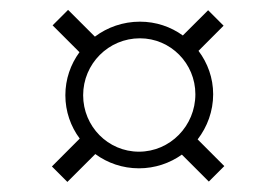

<svg xmlns="http://www.w3.org/2000/svg" viewBox="-20 -440 548 381"><path d="M83 -109.7 113.7 -79 169.1 -134.3C193.3 -116.5 223.3 -106 255.7 -106C287.4 -106 316.9 -116.1 340.9 -133.2L394.4 -79.7L425.1 -110.4L372.2 -163.4C391.3 -188.2 403 -219.3 403 -253C403 -285.3 392 -315.1 373.9 -339.1L423.7 -389L393 -419.7L342.8 -369.6C318.9 -386.9 289.5 -397 257.7 -397C224.1 -397 193.1 -385.9 168.3 -367.3L115.1 -420.4L84.4 -389.7L137.7 -336.4C120.1 -312.4 109.7 -282.9 109.7 -251C109.7 -218.8 120.3 -189.1 138.2 -165ZM145 -251C145 -313.4 195.3 -364 257.7 -364C318.4 -364 367.7 -314.3 367.7 -253C367.7 -190.1 317.5 -139 255.7 -139C194.4 -139 145 -189.2 145 -251Z"/></svg>

Font: Prida01
Style: Bold
Weight: 700
Designer: gluk
Foundry: gluk
Version: Version 00.072